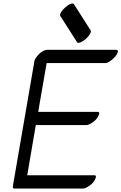

<svg xmlns="http://www.w3.org/2000/svg" viewBox="-20 -1044 696 1102"><path d="M404.3 -1020 500.1 -870Q504.5 -863 496.3 -848.5Q488 -834 471.8 -820Q455.5 -806 441.1 -800.5Q426.6 -795 422.2 -802L326.3 -952Q321.9 -959 330.2 -973.5Q338.5 -988 354.7 -1002Q370.9 -1016 385.4 -1021.5Q399.9 -1027 404.3 -1020ZM647.3 -758Q657.3 -758 656.4 -748Q655.5 -737 642.6 -721Q629.7 -705 612.7 -693.5Q595.7 -682 584.7 -682H247.7L199.2 -402Q369.2 -402 540.2 -402Q555.2 -402 546.5 -383Q536.3 -358 512.4 -342Q488.5 -326 477.5 -326Q331.5 -326 185.5 -326L136.3 -38Q328.3 -38 521.3 -38Q536.3 -38 527.7 -19Q517.5 6 493.6 22Q469.7 38 458.7 38H65.7Q58.6 39 55.4 35.5Q52.2 32 53.9 24L177.7 -694Q179.7 -705 193.1 -722Q217.7 -751 242.2 -757Q247.3 -758 249.3 -758Q251.3 -758 253.3 -758Z"/></svg>

Font: Kavivanar
Style: Regular
Weight: 400
Designer: Tharique Azeez
Foundry: Tharique Azeez
Version: Version 1.88